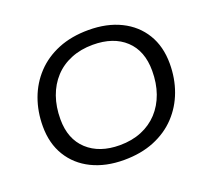

<svg xmlns="http://www.w3.org/2000/svg" viewBox="-107 -724 929 863"><g transform="rotate(-20 357.0 -292.0)"><path d="M347.6 10Q260.5 10 194.5 -22.4Q128.6 -54.8 91.9 -114.8Q55.3 -174.7 55.3 -256.6Q55.3 -327.1 77.7 -388.3Q100.2 -449.6 143.8 -495.9Q187.4 -542.2 250.7 -568.1Q314 -594 395.8 -594Q483.4 -594 549.3 -561.6Q615.2 -529.2 651.6 -469.4Q688.1 -409.7 688.1 -327.4Q688.1 -256.9 665.6 -195.7Q643.1 -134.4 599.5 -88.1Q556 -41.8 492.6 -15.9Q429.3 10 347.6 10ZM352.6 -59Q410.8 -59 457 -78.1Q503.1 -97.1 535.8 -132.4Q568.4 -167.8 585.6 -216.3Q602.8 -264.8 602.8 -324.3Q602.8 -419.7 546.2 -472.3Q489.6 -525 391.3 -525Q333.5 -525 286.9 -505.9Q240.2 -486.9 207.6 -451.6Q174.9 -416.2 157.7 -367.7Q140.5 -319.2 140.5 -259.7Q140.5 -164.9 197.9 -112Q255.3 -59 352.6 -59Z"/></g></svg>

Font: Rokkitt SemiBold
Style: Italic
Weight: 600
Italic angle: -9°
Designer: Vernon Adams
Foundry: Vernon Adams
Version: Version 3.103